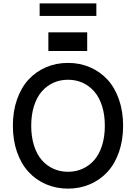

<svg xmlns="http://www.w3.org/2000/svg" viewBox="-20 -1111 808 1141"><path d="M552.6 -1090.9V-1016.3H215.6V-1090.9ZM267.4 -918.7H498.2V-807.9H267.4ZM384.2 -737.2Q454.5 -737.2 514.7 -711.3Q574.9 -685.4 618.6 -638Q662.3 -590.6 687 -519.9Q711.6 -449.2 711.6 -363.6Q711.6 -278.1 687 -207.4Q662.3 -136.7 618.6 -89.3Q574.9 -41.9 514.7 -16Q454.5 9.9 384.2 9.9Q313.6 9.9 253.4 -16Q193.2 -41.9 149.5 -89.5Q105.8 -137.1 81.1 -207.6Q56.5 -278.1 56.5 -363.6Q56.5 -449.2 81.1 -519.9Q105.8 -590.6 149.5 -638Q193.2 -685.4 253.4 -711.3Q313.6 -737.2 384.2 -737.2ZM297.1 -108.3Q337 -90.2 384.2 -90.2Q431.5 -90.2 471.2 -108.3Q511 -126.4 540.5 -160.3Q570 -194.2 586.5 -246.4Q603 -298.7 603 -363.6Q603 -428.6 586.5 -480.8Q570 -533 540.5 -566.9Q511 -600.9 471.2 -619Q431.5 -637.1 384.2 -637.1Q337 -637.1 297.1 -619Q257.1 -600.9 227.8 -566.9Q198.5 -533 182 -480.8Q165.5 -428.6 165.5 -363.6Q165.5 -298.7 182 -246.4Q198.5 -194.2 227.8 -160.3Q257.1 -126.4 297.1 -108.3Z"/></svg>

Font: TID UI Medium
Style: Regular
Weight: 500
Designer: The TID Project Authors
Foundry: Bakken & Bæck
Version: Version 1.001;hotconv 1.0.109;makeotfexe 2.5.65596